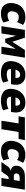

<svg xmlns="http://www.w3.org/2000/svg" viewBox="1768 -2325 568 4144"><g transform="rotate(90 2052.0 -253.0)"><path d="M271 11Q187 11 132 -25.5Q77 -62 56 -127Q35 -192 52 -275Q65 -340 93.5 -386Q122 -432 162 -461Q202 -490 250 -503.5Q298 -517 352 -517Q405 -517 449 -503Q493 -489 517 -467L457 -338Q435 -355 407.5 -364.5Q380 -374 351 -374Q330 -374 310.5 -368.5Q291 -363 274.5 -349.5Q258 -336 246 -314.5Q234 -293 228 -261Q215 -195 238.5 -163.5Q262 -132 310 -132Q339 -132 371.5 -142.5Q404 -153 430 -168L465 -41Q442 -26 411.5 -14Q381 -2 345 4.5Q309 11 271 11Z M545 0 625 -506H794L882 -234L1059 -506H1225L1145 0H988L1036 -303H1033L897 -82H817L755 -303H750L702 0Z M1565 11Q1455 11 1392.5 -24.5Q1330 -60 1310 -124.5Q1290 -189 1307 -275Q1324 -351 1362.5 -405Q1401 -459 1461 -488Q1521 -517 1600 -517Q1669 -517 1720 -488.5Q1771 -460 1794.5 -402Q1818 -344 1805 -254L1798 -207H1445L1460 -303H1671L1658 -287Q1665 -330 1659 -355.5Q1653 -381 1636 -392.5Q1619 -404 1593 -404Q1565 -404 1541 -389.5Q1517 -375 1501 -346Q1485 -317 1477 -272L1473 -243Q1465 -198 1473 -169.5Q1481 -141 1508.5 -128Q1536 -115 1586 -115Q1620 -115 1660 -124.5Q1700 -134 1730 -150L1763 -37Q1714 -9 1662.5 1Q1611 11 1565 11Z M2163 11Q2053 11 1990.5 -24.5Q1928 -60 1908 -124.5Q1888 -189 1905 -275Q1922 -351 1960.5 -405Q1999 -459 2059 -488Q2119 -517 2198 -517Q2267 -517 2318 -488.5Q2369 -460 2392.5 -402Q2416 -344 2403 -254L2396 -207H2043L2058 -303H2269L2256 -287Q2263 -330 2257 -355.5Q2251 -381 2234 -392.5Q2217 -404 2191 -404Q2163 -404 2139 -389.5Q2115 -375 2099 -346Q2083 -317 2075 -272L2071 -243Q2063 -198 2071 -169.5Q2079 -141 2106.5 -128Q2134 -115 2184 -115Q2218 -115 2258 -124.5Q2298 -134 2328 -150L2361 -37Q2312 -9 2260.5 1Q2209 11 2163 11Z M2586 0 2644 -370H2491L2513 -506H3002L2980 -370H2828L2769 0Z M3246 11Q3162 11 3107 -25.5Q3052 -62 3031 -127Q3010 -192 3027 -275Q3040 -340 3068.5 -386Q3097 -432 3137 -461Q3177 -490 3225 -503.5Q3273 -517 3327 -517Q3380 -517 3424 -503Q3468 -489 3492 -467L3432 -338Q3410 -355 3382.5 -364.5Q3355 -374 3326 -374Q3305 -374 3285.5 -368.5Q3266 -363 3249.5 -349.5Q3233 -336 3221 -314.5Q3209 -293 3203 -261Q3190 -195 3213.5 -163.5Q3237 -132 3285 -132Q3314 -132 3346.5 -142.5Q3379 -153 3405 -168L3440 -41Q3417 -26 3386.5 -14Q3356 -2 3320 4.5Q3284 11 3246 11Z M3476 0 3570 -133Q3592 -165 3614.5 -179.5Q3637 -194 3658 -194H3667V-197Q3638 -200 3609.5 -217.5Q3581 -235 3566 -270.5Q3551 -306 3561 -363Q3571 -406 3600 -438.5Q3629 -471 3675.5 -488.5Q3722 -506 3784 -506H4074L3994 0H3822L3847 -156H3819Q3805 -156 3792.5 -147.5Q3780 -139 3769 -124L3684 0ZM3787 -267H3866L3886 -393H3807Q3773 -393 3751.5 -377.5Q3730 -362 3724 -333Q3718 -302 3734 -284.5Q3750 -267 3787 -267Z"/></g></svg>

Font: Nunito Sans 7pt SemiCondensed Black
Style: Italic
Weight: 900
Width: 4
Italic angle: -9°
Designer: Vernon Adams
Foundry: Vernon Adams
Version: Version 3.101;gftools[0.9.27]